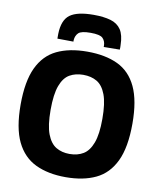

<svg xmlns="http://www.w3.org/2000/svg" viewBox="-99 -998 899 1085"><g transform="rotate(10 351.0 -455.5)"><path d="M352 10Q251 10 179 -24.5Q107 -59 69 -137.5Q31 -216 31 -350Q31 -483 68 -562Q105 -641 176.5 -675.5Q248 -710 351 -710Q455 -710 526.5 -676Q598 -642 635 -563.5Q672 -485 672 -353Q672 -217 634 -137.5Q596 -58 524.5 -24Q453 10 352 10ZM351 -123Q397 -123 430 -143Q463 -163 481.5 -212.5Q500 -262 500 -350Q500 -440 481.5 -489Q463 -538 430 -557.5Q397 -577 351 -577Q307 -577 273.5 -558Q240 -539 221.5 -489.5Q203 -440 203 -350Q203 -260 222 -211Q241 -162 274 -142.5Q307 -123 351 -123ZM350 -921Q408 -921 447.5 -909.5Q487 -898 507.5 -867.5Q528 -837 529 -779Q530 -768 529 -753L437 -752Q437 -758 437 -761Q436 -787 420 -802.5Q404 -818 350 -818Q297 -818 281 -802.5Q265 -787 263 -761Q263 -755 263 -752L171 -753Q171 -760 171 -767Q171 -774 171 -780Q173 -860 214.5 -890.5Q256 -921 350 -921Z"/></g></svg>

Font: Georama
Style: Bold
Weight: 700
Designer: Jean-Baptiste Levee
Foundry: Production Type
Version: Version 1.000